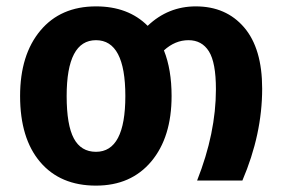

<svg xmlns="http://www.w3.org/2000/svg" viewBox="-20 -566 885 602"><path d="M594 -546Q689 -546 745.5 -480Q802 -414 802 -288Q802 -145 740 0H598Q657 -149 657 -286Q657 -370 635 -405Q613 -440 571 -440Q529 -440 494 -408Q518 -348 518 -265Q518 -136 454.5 -60Q391 16 281 16Q169 16 106 -58Q43 -132 43 -265Q43 -394 106.5 -470Q170 -546 281 -546Q382 -546 443 -485Q507 -546 594 -546ZM281 -90Q373 -90 373 -265Q373 -440 281 -440Q189 -440 189 -265Q189 -174 211.5 -132Q234 -90 281 -90Z"/></svg>

Font: FiraGO SemiBold
Style: Regular
Weight: 600
Designer: bBox Type
Foundry: bBox Type GmbH
Version: Version 1.001;PS 001.001;hotconv 1.0.88;makeotf.lib2.5.64775